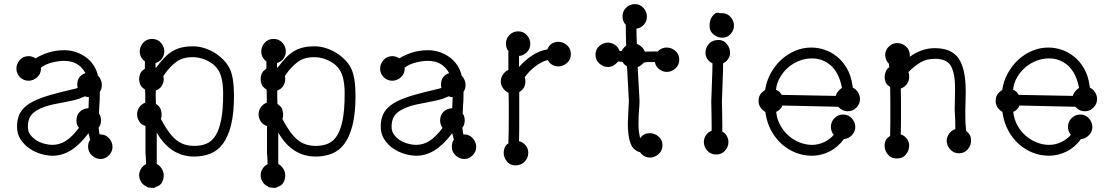

<svg xmlns="http://www.w3.org/2000/svg" viewBox="-20 -749 5434 937"><path d="M180 -419V-415Q180 -388 161 -371.5Q142 -355 119 -355Q95 -355 77.5 -372.5Q60 -390 60 -414Q60 -437 76.5 -456Q93 -475 120 -475Q137 -475 154 -464Q178 -480 214.5 -492Q251 -504 294 -504Q322 -504 348.5 -495.5Q375 -487 397.5 -471Q420 -455 436 -431.5Q452 -408 458 -379L460 -378Q477 -358 477 -335Q477 -314 467 -301V-283Q467 -270 466.5 -259Q466 -248 465 -237L463 -195Q473 -182 473 -161Q473 -141 461 -125Q463 -117 463.5 -108.5Q464 -100 466 -93H470Q496 -93 512.5 -74Q529 -55 529 -32Q529 -9 511.5 9Q494 27 471 27Q448 27 429 10Q410 -7 410 -33Q410 -54 420 -67L412 -99Q369 -42 326 -15.5Q283 11 237 11Q210 11 179.5 2Q149 -7 123 -25Q97 -43 80 -69.5Q63 -96 63 -131Q63 -165 74.5 -190.5Q86 -216 112 -235.5Q138 -255 180 -270.5Q222 -286 284 -301L342 -315Q346 -316 350 -317Q354 -318 359 -320Q358 -325 357.5 -329Q357 -333 357 -335Q357 -379 397 -392Q365 -452 293 -452Q267 -452 234.5 -444Q202 -436 180 -419ZM414 -275Q402 -275 395 -279L388 -276Q364 -265 343 -260.5Q322 -256 293 -250L262 -244Q218 -236 190 -225Q162 -214 145.5 -200.5Q129 -187 122.5 -169.5Q116 -152 116 -130Q116 -108 128 -91.5Q140 -75 158 -64Q176 -53 197 -47.5Q218 -42 235 -42Q270 -42 300.5 -61Q331 -80 365 -125Q353 -140 353 -161Q353 -187 369 -203Q385 -219 411 -221L412 -222Q412 -240 413 -251.5Q414 -263 414 -275Z M765 -456Q753 -446 739 -441V-420Q740 -419 742 -419Q763 -447 781.5 -466.5Q800 -486 820.5 -498.5Q841 -511 865.5 -517Q890 -523 923 -523Q947 -523 973 -515.5Q999 -508 1023 -494Q1047 -480 1067.5 -460Q1088 -440 1100 -416Q1111 -395 1116.5 -360.5Q1122 -326 1122 -283Q1122 -196 1107.5 -138.5Q1093 -81 1067.5 -47Q1042 -13 1006 1Q970 15 928 15Q812 15 745 -102V51Q760 59 769.5 74.5Q779 90 779 106Q779 126 770 142Q761 158 741 163Q736 165 735.5 166.5Q735 168 727 168Q721 168 708.5 166.5Q696 165 695 161Q678 154 668.5 138.5Q659 123 659 106Q659 90 668 75Q677 60 693 52Q692 39 692 26Q692 13 690 0V-134Q670 -140 659.5 -156.5Q649 -173 649 -191Q649 -209 659.5 -225Q670 -241 689 -248Q689 -266 689 -281.5Q689 -297 688 -311L677 -320Q667 -328 663 -340Q659 -352 659 -363Q659 -374 663 -386Q667 -398 677 -406L687 -414V-450L679 -456Q662 -473 662 -498Q662 -521 678.5 -540Q695 -559 722 -559Q749 -559 765.5 -540Q782 -521 782 -498Q782 -476 765 -456ZM779 -363Q779 -345 769 -329.5Q759 -314 740 -307Q740 -293 740 -276.5Q740 -260 741 -242L751 -234Q761 -226 764.5 -214.5Q768 -203 769 -191Q769 -176 765 -169Q801 -99 837.5 -68Q874 -37 928 -37Q962 -37 988 -48Q1014 -59 1032 -87.5Q1050 -116 1059.5 -165.5Q1069 -215 1069 -292Q1069 -370 1045 -407.5Q1021 -445 967 -463Q957 -466 945.5 -468Q934 -470 920 -470Q871 -470 840.5 -447Q810 -424 787 -392L777 -378Q778 -373 778.5 -369Q779 -365 779 -363Z M1358 -456Q1346 -446 1332 -441V-420Q1333 -419 1335 -419Q1356 -447 1374.5 -466.5Q1393 -486 1413.5 -498.5Q1434 -511 1458.5 -517Q1483 -523 1516 -523Q1540 -523 1566 -515.5Q1592 -508 1616 -494Q1640 -480 1660.5 -460Q1681 -440 1693 -416Q1704 -395 1709.5 -360.5Q1715 -326 1715 -283Q1715 -196 1700.5 -138.5Q1686 -81 1660.5 -47Q1635 -13 1599 1Q1563 15 1521 15Q1405 15 1338 -102V51Q1353 59 1362.5 74.5Q1372 90 1372 106Q1372 126 1363 142Q1354 158 1334 163Q1329 165 1328.5 166.5Q1328 168 1320 168Q1314 168 1301.5 166.5Q1289 165 1288 161Q1271 154 1261.5 138.5Q1252 123 1252 106Q1252 90 1261 75Q1270 60 1286 52Q1285 39 1285 26Q1285 13 1283 0V-134Q1263 -140 1252.5 -156.5Q1242 -173 1242 -191Q1242 -209 1252.5 -225Q1263 -241 1282 -248Q1282 -266 1282 -281.5Q1282 -297 1281 -311L1270 -320Q1260 -328 1256 -340Q1252 -352 1252 -363Q1252 -374 1256 -386Q1260 -398 1270 -406L1280 -414V-450L1272 -456Q1255 -473 1255 -498Q1255 -521 1271.5 -540Q1288 -559 1315 -559Q1342 -559 1358.5 -540Q1375 -521 1375 -498Q1375 -476 1358 -456ZM1372 -363Q1372 -345 1362 -329.5Q1352 -314 1333 -307Q1333 -293 1333 -276.5Q1333 -260 1334 -242L1344 -234Q1354 -226 1357.5 -214.5Q1361 -203 1362 -191Q1362 -176 1358 -169Q1394 -99 1430.5 -68Q1467 -37 1521 -37Q1555 -37 1581 -48Q1607 -59 1625 -87.5Q1643 -116 1652.5 -165.5Q1662 -215 1662 -292Q1662 -370 1638 -407.5Q1614 -445 1560 -463Q1550 -466 1538.5 -468Q1527 -470 1513 -470Q1464 -470 1433.5 -447Q1403 -424 1380 -392L1370 -378Q1371 -373 1371.5 -369Q1372 -365 1372 -363Z M1955 -419V-415Q1955 -388 1936 -371.5Q1917 -355 1894 -355Q1870 -355 1852.5 -372.5Q1835 -390 1835 -414Q1835 -437 1851.5 -456Q1868 -475 1895 -475Q1912 -475 1929 -464Q1953 -480 1989.5 -492Q2026 -504 2069 -504Q2097 -504 2123.5 -495.5Q2150 -487 2172.5 -471Q2195 -455 2211 -431.5Q2227 -408 2233 -379L2235 -378Q2252 -358 2252 -335Q2252 -314 2242 -301V-283Q2242 -270 2241.5 -259Q2241 -248 2240 -237L2238 -195Q2248 -182 2248 -161Q2248 -141 2236 -125Q2238 -117 2238.5 -108.5Q2239 -100 2241 -93H2245Q2271 -93 2287.5 -74Q2304 -55 2304 -32Q2304 -9 2286.5 9Q2269 27 2246 27Q2223 27 2204 10Q2185 -7 2185 -33Q2185 -54 2195 -67L2187 -99Q2144 -42 2101 -15.5Q2058 11 2012 11Q1985 11 1954.5 2Q1924 -7 1898 -25Q1872 -43 1855 -69.5Q1838 -96 1838 -131Q1838 -165 1849.5 -190.5Q1861 -216 1887 -235.5Q1913 -255 1955 -270.5Q1997 -286 2059 -301L2117 -315Q2121 -316 2125 -317Q2129 -318 2134 -320Q2133 -325 2132.5 -329Q2132 -333 2132 -335Q2132 -379 2172 -392Q2140 -452 2068 -452Q2042 -452 2009.5 -444Q1977 -436 1955 -419ZM2189 -275Q2177 -275 2170 -279L2163 -276Q2139 -265 2118 -260.5Q2097 -256 2068 -250L2037 -244Q1993 -236 1965 -225Q1937 -214 1920.5 -200.5Q1904 -187 1897.5 -169.5Q1891 -152 1891 -130Q1891 -108 1903 -91.5Q1915 -75 1933 -64Q1951 -53 1972 -47.5Q1993 -42 2010 -42Q2045 -42 2075.5 -61Q2106 -80 2140 -125Q2128 -140 2128 -161Q2128 -187 2144 -203Q2160 -219 2186 -221L2187 -222Q2187 -240 2188 -251.5Q2189 -263 2189 -275Z M2551 -494Q2534 -477 2513 -476V-422Q2539 -453 2576 -477.5Q2613 -502 2651 -508Q2659 -528 2673.5 -536.5Q2688 -545 2705 -545Q2728 -545 2747 -528.5Q2766 -512 2766 -485Q2766 -458 2747 -441.5Q2728 -425 2705 -425Q2680 -425 2663 -442L2653 -456Q2622 -448 2591.5 -424.5Q2561 -401 2541 -372Q2544 -363 2544 -352Q2544 -316 2514 -300V-218Q2514 -170 2514 -131Q2514 -92 2513 -60Q2533 -55 2545.5 -39.5Q2558 -24 2558 -4Q2558 22 2540.5 40Q2523 58 2495 58Q2469 58 2453.5 38.5Q2438 19 2438 -4Q2438 -16 2443.5 -29.5Q2449 -43 2461 -49Q2462 -80 2462.5 -111.5Q2463 -143 2463 -175Q2463 -203 2463 -233Q2463 -263 2462 -296Q2445 -304 2434.5 -319Q2424 -334 2424 -352Q2424 -369 2434 -384.5Q2444 -400 2461 -408V-491Q2461 -497 2462 -498Q2449 -514 2449 -536Q2449 -561 2466.5 -578.5Q2484 -596 2509 -596Q2535 -596 2551.5 -577Q2568 -558 2568 -535Q2568 -511 2551 -494Z M3120 -626Q3106 -612 3086 -609Q3086 -592 3086.5 -573.5Q3087 -555 3088 -535Q3101 -530 3111.5 -520Q3122 -510 3127 -497L3184 -498Q3189 -498 3190 -497L3192 -500Q3209 -517 3234 -517Q3257 -517 3276 -500.5Q3295 -484 3295 -458Q3295 -432 3276 -415Q3257 -398 3234 -398Q3215 -398 3197.5 -411Q3180 -424 3176 -446H3138Q3133 -445 3130.5 -445Q3128 -445 3125.5 -444.5Q3123 -444 3120.5 -442Q3118 -440 3112 -434Q3104 -426 3092 -421L3100 -278Q3100 -273 3100.5 -267Q3101 -261 3101 -254Q3101 -237 3098.5 -211Q3096 -185 3096 -140Q3096 -109 3104 -75L3110 -82Q3124 -99 3152 -99Q3175 -99 3194 -82.5Q3213 -66 3213 -40Q3213 -14 3194 3Q3175 20 3152 20Q3128 20 3110 2L3104 -6L3098 -8Q3094 -9 3092 -10Q3090 -11 3088 -12L3078 -19Q3061 -31 3052.5 -64Q3044 -97 3044 -145Q3044 -158 3045 -174.5Q3046 -191 3046.5 -207Q3047 -223 3048 -235.5Q3049 -248 3049 -253Q3049 -260 3048.5 -265.5Q3048 -271 3048 -276L3040 -425Q3026 -433 3018 -447L2997 -449L2988 -440Q2970 -422 2947 -422Q2924 -422 2905 -439Q2886 -456 2886 -482Q2886 -508 2905 -524.5Q2924 -541 2947 -541Q2964 -541 2980.5 -530.5Q2997 -520 3003 -501Q3004 -500 3014 -500Q3018 -510 3028 -520L3036 -527Q3035 -554 3034.5 -579.5Q3034 -605 3034 -628Q3018 -644 3018 -669Q3018 -694 3035.5 -711.5Q3053 -729 3078 -729Q3104 -729 3120.5 -710Q3137 -691 3137 -668Q3137 -643 3120 -626Z M3443 -621V-625Q3443 -651 3456 -669Q3469 -687 3483 -687Q3489 -687 3495 -684Q3496 -685 3503 -685Q3529 -685 3545.5 -666Q3562 -647 3562 -624Q3562 -602 3546 -583.5Q3530 -565 3505 -565Q3482 -565 3462.5 -580.5Q3443 -596 3443 -621ZM3526 -452Q3519 -445 3509 -440Q3509 -423 3508.5 -404Q3508 -385 3507 -363L3503 -250Q3503 -243 3504 -217Q3505 -191 3505 -143V-107L3518 -98Q3535 -78 3535 -56Q3535 -33 3518.5 -14Q3502 5 3475 5Q3448 5 3431.5 -14Q3415 -33 3415 -56Q3415 -73 3424.5 -88Q3434 -103 3453 -111V-142Q3453 -190 3452 -216.5Q3451 -243 3451 -250L3455 -364Q3456 -386 3456.5 -404.5Q3457 -423 3457 -440Q3440 -448 3431.5 -461.5Q3423 -475 3423 -491Q3423 -518 3440.5 -536Q3458 -554 3486 -554Q3512 -554 3527.5 -534Q3543 -514 3543 -491Q3543 -469 3526 -452Z M4075 -224 4070 -228 3798 -234Q3791 -214 3768 -203V-202Q3772 -166 3788.5 -136.5Q3805 -107 3829.5 -86Q3854 -65 3883.5 -53.5Q3913 -42 3943 -42Q3973 -42 4001 -55Q4029 -68 4049 -91Q4035 -108 4035 -130Q4035 -155 4052.5 -172.5Q4070 -190 4095 -190Q4121 -190 4137.5 -171Q4154 -152 4154 -129Q4154 -107 4137.5 -89.5Q4121 -72 4098 -70Q4069 -30 4028 -9.5Q3987 11 3942 11Q3901 11 3863 -4Q3825 -19 3794.5 -46.5Q3764 -74 3743.5 -112Q3723 -150 3716 -196L3715 -203Q3682 -222 3682 -257Q3682 -274 3689.5 -286.5Q3697 -299 3714 -310Q3720 -352 3740.5 -390Q3761 -428 3791 -456Q3821 -484 3859 -500.5Q3897 -517 3939 -517Q3972 -517 4004.5 -506Q4037 -495 4065 -472.5Q4093 -450 4113 -415.5Q4133 -381 4140 -334L4142 -321Q4158 -314 4167.5 -298Q4177 -282 4177 -266Q4177 -242 4159.5 -224Q4142 -206 4117 -206Q4106 -206 4094.5 -210.5Q4083 -215 4075 -224ZM4089 -320Q4075 -393 4035.5 -428.5Q3996 -464 3942 -464Q3912 -464 3882.5 -453Q3853 -442 3829 -422Q3805 -402 3788 -374Q3771 -346 3767 -312Q3776 -307 3785 -300L3795 -286L4059 -281Q4061 -292 4069.5 -302.5Q4078 -313 4089 -320Z M4417 -374Q4417 -354 4405.5 -338.5Q4394 -323 4376 -317Q4377 -289 4377 -262Q4377 -235 4377 -206Q4377 -178 4377 -150Q4377 -122 4376 -93Q4395 -87 4406 -71.5Q4417 -56 4417 -38Q4417 -15 4401.5 4.5Q4386 24 4361 24H4353Q4328 24 4312.5 4.5Q4297 -15 4297 -38Q4297 -49 4300.5 -59.5Q4304 -70 4314 -78L4324 -86Q4325 -117 4325 -147Q4325 -177 4325 -207Q4325 -236 4325 -265.5Q4325 -295 4324 -324L4314 -332Q4305 -339 4301 -351Q4297 -363 4297 -374Q4297 -385 4303 -400Q4309 -415 4320 -421L4318 -438Q4309 -446 4304.5 -457.5Q4300 -469 4300 -480Q4300 -505 4318 -522Q4336 -539 4359 -539Q4382 -539 4401 -522.5Q4420 -506 4420 -480V-472Q4478 -514 4542 -514Q4624 -514 4658.5 -463.5Q4693 -413 4693 -302Q4693 -275 4692 -249.5Q4691 -224 4691 -216Q4691 -208 4691 -178Q4691 -148 4695 -110L4702 -104Q4719 -90 4719 -62Q4719 -39 4702.5 -20Q4686 -1 4660 -1Q4634 -1 4617 -20Q4600 -39 4600 -62Q4600 -79 4611 -95.5Q4622 -112 4642 -119V-140Q4642 -167 4640.5 -186Q4639 -205 4639 -216Q4639 -222 4639.5 -233.5Q4640 -245 4640 -259.5Q4640 -274 4640.5 -289Q4641 -304 4641 -317Q4641 -389 4621.5 -425.5Q4602 -462 4543 -462Q4501 -462 4472 -444.5Q4443 -427 4413 -397Q4417 -390 4417 -374Z M5232 -224 5227 -228 4955 -234Q4948 -214 4925 -203V-202Q4929 -166 4945.5 -136.5Q4962 -107 4986.5 -86Q5011 -65 5040.5 -53.5Q5070 -42 5100 -42Q5130 -42 5158 -55Q5186 -68 5206 -91Q5192 -108 5192 -130Q5192 -155 5209.5 -172.5Q5227 -190 5252 -190Q5278 -190 5294.5 -171Q5311 -152 5311 -129Q5311 -107 5294.5 -89.5Q5278 -72 5255 -70Q5226 -30 5185 -9.5Q5144 11 5099 11Q5058 11 5020 -4Q4982 -19 4951.5 -46.5Q4921 -74 4900.5 -112Q4880 -150 4873 -196L4872 -203Q4839 -222 4839 -257Q4839 -274 4846.5 -286.5Q4854 -299 4871 -310Q4877 -352 4897.5 -390Q4918 -428 4948 -456Q4978 -484 5016 -500.5Q5054 -517 5096 -517Q5129 -517 5161.5 -506Q5194 -495 5222 -472.5Q5250 -450 5270 -415.5Q5290 -381 5297 -334L5299 -321Q5315 -314 5324.5 -298Q5334 -282 5334 -266Q5334 -242 5316.5 -224Q5299 -206 5274 -206Q5263 -206 5251.5 -210.5Q5240 -215 5232 -224ZM5246 -320Q5232 -393 5192.5 -428.5Q5153 -464 5099 -464Q5069 -464 5039.5 -453Q5010 -442 4986 -422Q4962 -402 4945 -374Q4928 -346 4924 -312Q4933 -307 4942 -300L4952 -286L5216 -281Q5218 -292 5226.5 -302.5Q5235 -313 5246 -320Z"/></svg>

Font: Nelagoney
Style: Regular
Weight: 400
Designer: Kanati
Foundry: Kanati and Michael Everson
Version: Version 2.000